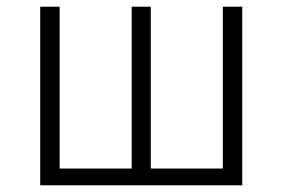

<svg xmlns="http://www.w3.org/2000/svg" viewBox="-20 -553 843 573"><path d="M100 0H703V-533H645V-50H430V-533H373V-50H158V-533H100Z"/></svg>

Font: Spoqa Han Sans Neo Light
Style: Regular
Weight: 300
Designer: [Spoqa Han Sans Neo] Dong-huui Kim  Younghwa Kang  Yujin Lee  [Noto Sans] Ryoko NISHIZUKA  (kana & ideographs); Paul D. 
Foundry: Spoqa (http://www.spoqa-han-sans.com)
Version: Version 1.000